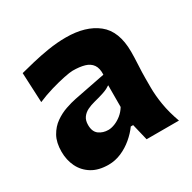

<svg xmlns="http://www.w3.org/2000/svg" viewBox="-135 -712 861 861"><g transform="rotate(-30 295.5 -281.0)"><path d="M268.6 -121.7Q240.6 -121.7 220.2 -136.7Q199.9 -151.7 199.9 -186.5Q199.9 -210.3 210.9 -225.2Q221.8 -240.1 239.5 -248.7Q257.2 -257.3 277 -262.2Q307.3 -269.9 324.4 -275.6Q341.5 -281.2 351 -286.2Q360.5 -291.2 367.2 -295.9L366.9 -183.6Q354.8 -163.6 337.5 -149.7Q320.1 -135.9 301.9 -128.8Q283.7 -121.7 268.6 -121.7ZM191.7 14Q225.7 14 258 0.1Q290.2 -13.8 317.1 -36.6Q344.1 -59.4 362.5 -85.1H374.8L395.3 0H562.8Q543.3 -53.7 535.3 -101.9Q527.3 -150.1 527.3 -192.9V-237.6Q527.3 -268.7 529.5 -307.9Q531.6 -347.2 531.6 -374.5Q531.6 -481.3 471.6 -528.9Q411.6 -576.5 309.4 -576.5Q263.7 -576.5 217.1 -569Q170.6 -561.5 130.3 -551.7Q90 -541.8 62.3 -534.7L69.5 -380.5Q105.3 -396 144.7 -407.6Q184.1 -419.1 215.9 -425.6Q247.7 -432.1 261.4 -432.1Q297.5 -432.1 322.8 -424.8Q348 -417.5 360.8 -399.1Q373.7 -380.7 372.2 -347.7L210.6 -315.9Q186.4 -311.2 156.4 -300.9Q126.5 -290.7 99.3 -271.6Q72.1 -252.6 54.4 -221Q36.8 -189.5 36.8 -141.8Q36.8 -99.1 54 -63.6Q71.3 -28.2 105.6 -7.1Q140 14 191.7 14Z"/></g></svg>

Font: Pinar FD VF
Style: Regular
Weight: 300
Designer: Amin Abedi
Version: Version 2.000